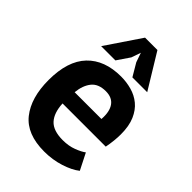

<svg xmlns="http://www.w3.org/2000/svg" viewBox="-218 -831 943 943"><g transform="rotate(45 254.0 -359.0)"><path d="M33 0ZM457 -43Q427 -19 375.5 -2.5Q324 14 266 14Q145 14 89 -56.5Q33 -127 33 -250Q33 -382 96 -448Q159 -514 273 -514Q311 -514 347 -504Q383 -494 411 -471Q439 -448 456 -409Q473 -370 473 -312Q473 -291 470.5 -267Q468 -243 463 -217H163Q166 -154 195.5 -122Q225 -90 291 -90Q332 -90 364.5 -102.5Q397 -115 414 -128ZM271 -410Q220 -410 195.5 -379.5Q171 -349 166 -298H352Q356 -352 335.5 -381Q315 -410 271 -410ZM221 -732H307L418 -550H315L276 -616L259 -665L242 -616L197 -550H98Z"/></g></svg>

Font: PT Sans
Style: Bold
Weight: 700
Version: Version 2.003W OFL; ttfautohint (v1.6)